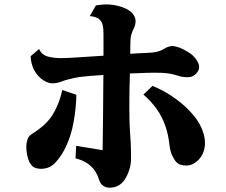

<svg xmlns="http://www.w3.org/2000/svg" viewBox="-20 -826 1040 885"><path d="M421.9 -800.8Q465.3 -809.1 503.2 -803Q541 -796.9 567.9 -782.2Q586.4 -771.5 595.7 -757.1Q605 -742.7 605 -729Q605 -712.4 596.2 -693.8Q591.3 -685.1 586.2 -669.2Q581.1 -653.3 581.1 -632.8L580.1 -578.1Q603 -579.6 621.6 -580.6Q640.1 -581.5 652.8 -582Q687 -583 705.6 -587.9Q724.1 -592.8 737.8 -602.1Q747.1 -607.9 757.1 -610.8Q767.1 -613.8 775.9 -613.8Q785.6 -613.8 804.9 -607.2Q824.2 -600.6 849.1 -585Q871.6 -570.8 884.8 -551.5Q897.9 -532.2 897.9 -518.1Q897.9 -508.3 895 -502.4Q892.1 -496.6 886.2 -488.8Q879.4 -481 869.6 -475.6Q859.9 -470.2 842.8 -470.2Q820.8 -470.2 803.2 -476.1Q788.1 -481.4 768.3 -485.4Q748.5 -489.3 727.1 -490.2Q698.7 -491.2 662.6 -490.5Q626.5 -489.7 578.6 -487.3L578.1 -458Q577.6 -448.7 577.1 -428Q576.7 -407.2 576.4 -379.6Q576.2 -352.1 576.2 -321Q576.2 -290 577.1 -259.8Q578.1 -229.5 580.1 -204.1Q582.5 -174.8 583.3 -147.5Q584 -120.1 584 -97.2Q584 -70.3 577.6 -48.6Q571.3 -26.9 562.7 -11.5Q554.2 3.9 546.9 12.2Q536.1 24.4 521 31.7Q505.9 39.1 483.9 39.1Q466.8 39.1 454.1 29.1Q441.4 19 436 1Q429.7 -20.5 417 -39.3Q404.3 -58.1 383.1 -72.8Q361.8 -87.4 328.1 -96.2L331.1 -153.8L453.1 -133.8Q454.1 -214.4 455.1 -303.5Q456.1 -392.6 456.5 -480.5Q424.8 -478.5 396.7 -476.1Q368.7 -473.6 348.1 -471.2Q336.4 -469.7 321 -466.3Q305.7 -462.9 291.7 -459.2Q277.8 -455.6 269 -452.1Q256.3 -446.8 243.9 -444.3Q231.4 -441.9 220.2 -441.9Q208 -441.9 191.4 -449.7Q174.8 -457.5 159.2 -473.1Q143.6 -488.8 133.1 -512.5Q122.6 -536.1 121.1 -566.9L160.2 -600.1Q171.9 -573.7 199 -565.9Q226.1 -558.1 262.2 -558.1Q270.5 -558.1 289.6 -558.8Q308.6 -559.6 334.5 -561.3Q360.4 -563 390.4 -564.9Q420.4 -566.9 450.2 -568.8Q452.1 -568.8 453.6 -569.1Q455.1 -569.3 457 -569.3V-668.9Q457 -695.3 453.4 -710.4Q449.7 -725.6 439 -735.8Q432.6 -742.7 420.4 -746.6Q408.2 -750.5 394 -752ZM683.1 -430.2Q744.6 -404.8 794.9 -366.9Q845.2 -329.1 877.9 -287.1Q899.9 -259.3 912.4 -227.1Q924.8 -194.8 924.8 -168.9Q924.8 -146.5 918.9 -128.9Q913.1 -111.3 901.9 -97.2Q891.1 -83 874.3 -73Q857.4 -63 838.9 -63Q823.7 -63 812 -66.7Q800.3 -70.3 791 -81.1Q781.2 -92.3 772.7 -111.3Q764.2 -130.4 761.2 -157.2Q755.9 -206.5 741.7 -246.8Q727.5 -287.1 703.1 -322.3Q678.7 -357.4 641.1 -390.1ZM332 -389.2Q331.5 -360.8 328.4 -328.1Q325.2 -295.4 319.3 -263.4Q313.5 -231.4 305.2 -205.1Q279.3 -122.6 233.9 -75.2Q220.2 -61 204.1 -54.4Q188 -47.9 169.9 -47.9Q148.4 -47.9 136 -55.4Q123.5 -63 115.2 -80.1Q108.9 -92.8 105 -112.3Q101.1 -131.8 101.1 -148.9Q101.1 -164.6 106.2 -181.6Q111.3 -198.7 125 -207Q143.1 -218.3 162.8 -233.2Q182.6 -248 199.2 -266.1Q222.2 -291.5 239.7 -328.9Q257.3 -366.2 267.1 -411.1Z"/></svg>

Font: BIZ UDMincho
Style: Bold
Weight: 700
Monospace: yes
Designer: TypeBank Co., Ltd.
Foundry: Morisawa Inc.
Version: Version 1.06